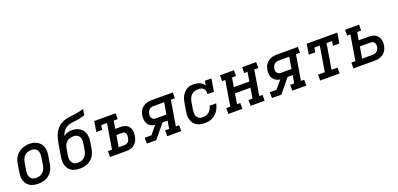

<svg xmlns="http://www.w3.org/2000/svg" viewBox="10 -1662 5380 2596"><g transform="rotate(-20 2700.0 -363.5)"><path d="M254 8Q223 8 193 2Q163 -4 137.5 -19Q112 -34 94.5 -57.5Q77 -81 68.5 -109.5Q60 -138 60.5 -169Q61 -200 66 -231L84 -341Q88 -368 97.5 -395Q107 -422 124 -445.5Q141 -469 164 -488Q187 -507 213.5 -518Q240 -529 267 -535Q294 -541 322 -541Q353 -541 382.5 -533.5Q412 -526 437 -511Q462 -496 480 -472.5Q498 -449 506.5 -420.5Q515 -392 515 -361Q515 -330 509 -299L491 -189Q487 -162 477.5 -135.5Q468 -109 451.5 -85Q435 -61 412 -42.5Q389 -24 362.5 -12.5Q336 -1 308.5 3.5Q281 8 254 8ZM255 -76Q272 -76 289 -79Q306 -82 322 -90Q338 -98 351 -110.5Q364 -123 373.5 -138Q383 -153 388.5 -169.5Q394 -186 397 -203L415 -313Q418 -330 418.5 -347.5Q419 -365 415.5 -381.5Q412 -398 404 -412.5Q396 -427 382.5 -436.5Q369 -446 352 -450Q335 -454 318 -454Q301 -454 284.5 -450.5Q268 -447 252 -439Q236 -431 223 -418.5Q210 -406 201 -391Q192 -376 186.5 -360Q181 -344 178 -327L160 -217Q157 -200 156.5 -182.5Q156 -165 159.5 -149Q163 -133 171 -118.5Q179 -104 192 -94Q205 -84 221.5 -80Q238 -76 255 -76Q255 -76 255 -76Q255 -76 255 -76Z M854 8Q823 8 793 2Q763 -4 737.5 -19Q712 -34 694.5 -57.5Q677 -81 668.5 -109.5Q660 -138 660.5 -169Q661 -200 666 -231L681 -320Q682 -329 683.5 -337.5Q685 -346 686 -355Q692 -388 698 -421Q704 -454 713.5 -487.5Q723 -521 738.5 -553Q754 -585 778 -612Q802 -639 833.5 -657Q865 -675 898 -684.5Q931 -694 965 -697.5Q999 -701 1033 -706Q1067 -711 1101 -718Q1135 -725 1168 -735L1154 -651Q1130 -641 1104.5 -634.5Q1079 -628 1054 -624Q1029 -620 1003.5 -618Q978 -616 952.5 -611Q927 -606 902.5 -595.5Q878 -585 858.5 -566.5Q839 -548 826 -524.5Q813 -501 805 -476Q818 -487 832 -495.5Q846 -504 861.5 -508.5Q877 -513 892.5 -515Q908 -517 923 -517Q954 -517 983 -510.5Q1012 -504 1036.5 -488.5Q1061 -473 1078 -449.5Q1095 -426 1103 -398Q1111 -370 1111 -339.5Q1111 -309 1106 -278L1091 -189Q1087 -162 1077.5 -135.5Q1068 -109 1051.5 -85Q1035 -61 1012 -42.5Q989 -24 962.5 -12.5Q936 -1 908.5 3.5Q881 8 854 8ZM855 -76Q872 -76 889 -79Q906 -82 922 -90Q938 -98 951 -110.5Q964 -123 973.5 -138Q983 -153 988.5 -169.5Q994 -186 997 -203L1012 -292Q1014 -309 1015 -326.5Q1016 -344 1012.5 -360.5Q1009 -377 1001 -391Q993 -405 980 -415Q967 -425 950.5 -429Q934 -433 916 -433Q900 -433 883.5 -430Q867 -427 851.5 -420Q836 -413 822.5 -401.5Q809 -390 799.5 -375.5Q790 -361 784.5 -345Q779 -329 776 -313L760 -217Q757 -200 756.5 -182.5Q756 -165 759.5 -149Q763 -133 771 -118.5Q779 -104 792 -94Q805 -84 821.5 -80Q838 -76 855 -76Q855 -76 855 -76Q855 -76 855 -76Z M1289 0V-84H1347L1407 -446H1324L1314 -381H1230L1254 -530H1561V-446H1503L1485 -333H1560Q1584 -333 1606.5 -328.5Q1629 -324 1647.5 -312.5Q1666 -301 1679 -283Q1692 -265 1698.5 -243.5Q1705 -222 1705 -198Q1705 -174 1701 -151Q1696 -121 1683 -91.5Q1670 -62 1645.5 -40.5Q1621 -19 1590.5 -9.5Q1560 0 1530 0ZM1443 -84H1530Q1545 -84 1559 -90.5Q1573 -97 1583.5 -108.5Q1594 -120 1599 -134.5Q1604 -149 1606 -164Q1609 -178 1609 -193Q1609 -208 1603.5 -221Q1598 -234 1586.5 -242Q1575 -250 1560 -250H1471Z M1818 0V-84H1914L2009 -198Q1977 -202 1950.5 -217.5Q1924 -233 1908 -258.5Q1892 -284 1888.5 -316Q1885 -348 1890 -380Q1894 -401 1901.5 -422Q1909 -443 1922.5 -461.5Q1936 -480 1954.5 -493.5Q1973 -507 1994 -515.5Q2015 -524 2036 -527Q2057 -530 2079 -530H2384V-446H2326L2266 -84H2313V0H2111V-84H2169L2188 -196H2115L1953 0ZM2201 -279 2229 -446H2079Q2062 -446 2045.5 -441.5Q2029 -437 2016 -426Q2003 -415 1995.5 -399Q1988 -383 1985 -367Q1982 -351 1983.5 -334.5Q1985 -318 1993.5 -305Q2002 -292 2017 -285.5Q2032 -279 2048 -279Z M2653 8Q2630 8 2607 5Q2584 2 2563 -6Q2542 -14 2524.5 -27Q2507 -40 2494 -57.5Q2481 -75 2473.5 -95.5Q2466 -116 2462.5 -138.5Q2459 -161 2460.5 -184.5Q2462 -208 2466 -231L2484 -341Q2488 -366 2495 -390Q2502 -414 2514 -437Q2526 -460 2544 -480Q2562 -500 2584 -514Q2606 -528 2631.5 -533Q2657 -538 2681 -538Q2704 -538 2727 -534Q2750 -530 2770.5 -521.5Q2791 -513 2808 -498.5Q2825 -484 2836 -465L2846 -530H2940L2910 -349H2817Q2820 -371 2816 -392Q2812 -413 2798 -427.5Q2784 -442 2763.5 -448Q2743 -454 2722 -454Q2705 -454 2688 -451Q2671 -448 2655 -440Q2639 -432 2625 -420Q2611 -408 2601.5 -392.5Q2592 -377 2586.5 -360.5Q2581 -344 2578 -327L2560 -217Q2557 -200 2556.5 -182.5Q2556 -165 2559 -149Q2562 -133 2570 -118.5Q2578 -104 2590.5 -94Q2603 -84 2619.5 -80Q2636 -76 2653 -76Q2676 -76 2700 -83Q2724 -90 2743 -106.5Q2762 -123 2773.5 -145Q2785 -167 2790 -191H2885Q2880 -164 2870 -138Q2860 -112 2844 -88.5Q2828 -65 2806.5 -46Q2785 -27 2759.5 -14.5Q2734 -2 2707 3Q2680 8 2653 8Z M2991 0V-84H3049L3109 -446H3063V-530H3264V-446H3206L3184 -315H3407L3429 -446H3382V-530H3584V-446H3526L3466 -84H3513V0H3311V-84H3369L3393 -231H3170L3146 -84H3193V0Z M3618 0V-84H3714L3809 -198Q3777 -202 3750.5 -217.5Q3724 -233 3708 -258.5Q3692 -284 3688.5 -316Q3685 -348 3690 -380Q3694 -401 3701.5 -422Q3709 -443 3722.5 -461.5Q3736 -480 3754.5 -493.5Q3773 -507 3794 -515.5Q3815 -524 3836 -527Q3857 -530 3879 -530H4184V-446H4126L4066 -84H4113V0H3911V-84H3969L3988 -196H3915L3753 0ZM4001 -279 4029 -446H3879Q3862 -446 3845.5 -441.5Q3829 -437 3816 -426Q3803 -415 3795.5 -399Q3788 -383 3785 -367Q3782 -351 3783.5 -334.5Q3785 -318 3793.5 -305Q3802 -292 3817 -285.5Q3832 -279 3848 -279Z M4312 0V-84H4409L4469 -446H4391L4380 -381H4287L4311 -530H4752L4727 -381H4634L4645 -446H4566L4506 -84H4592V0Z M4791 0V-84H4849L4909 -446H4863V-530H5064V-446H5006L4987 -333H5127Q5152 -333 5176 -329Q5200 -325 5220.5 -314Q5241 -303 5256.5 -285Q5272 -267 5279.5 -245Q5287 -223 5288 -198Q5289 -173 5285 -149Q5281 -128 5273.5 -107Q5266 -86 5252.5 -68Q5239 -50 5220.5 -36.5Q5202 -23 5181 -14.5Q5160 -6 5139 -3Q5118 0 5097 0ZM4946 -84H5097Q5113 -84 5129.5 -88.5Q5146 -93 5159 -104Q5172 -115 5179.5 -130.5Q5187 -146 5190 -162Q5193 -178 5191.5 -194.5Q5190 -211 5181.5 -224Q5173 -237 5158 -243.5Q5143 -250 5127 -250H4974Z"/></g></svg>

Font: Iosevka Curly Slab MdExObl
Style: Regular
Weight: 500
Width: 7
Italic angle: -9°
Monospace: yes
Designer: Belleve Invis
Foundry: Belleve Invis
Version: Version 11.1.0; ttfautohint (v1.8.3)